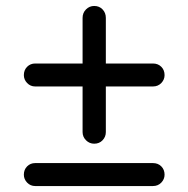

<svg xmlns="http://www.w3.org/2000/svg" viewBox="-20 -652 632 644"><path d="M296 -170Q280 -170 268.5 -181.5Q257 -193 257 -209V-362H98Q82 -362 71 -373.5Q60 -385 60 -400Q60 -417 71 -428Q82 -439 98 -439H257V-592Q257 -609 268.5 -620.5Q280 -632 296 -632Q313 -632 324 -620.5Q335 -609 335 -592V-439H493Q510 -439 521 -428Q532 -417 532 -400Q532 -385 521 -373.5Q510 -362 493 -362H335V-209Q335 -193 324 -181.5Q313 -170 296 -170ZM98 -28Q82 -28 71 -39.5Q60 -51 60 -66Q60 -83 71 -94Q82 -105 98 -105H493Q510 -105 521 -94Q532 -83 532 -66Q532 -51 521 -39.5Q510 -28 493 -28Z"/></svg>

Font: Huninn
Style: Regular
Weight: 400
Designer: justfont
Foundry: justfont
Version: Version 1.003